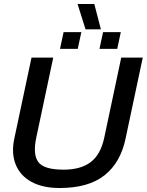

<svg xmlns="http://www.w3.org/2000/svg" viewBox="-20 -933 736 963"><path d="M409 -786 369 -913H453L486 -786ZM281 -688 299 -772H388L370 -688ZM479 -688 497 -772H586L568 -688ZM279 10Q194 10 137.5 -21Q81 -52 58.5 -108.5Q36 -165 52 -239L138 -644H247L162 -243Q144 -159 172 -120.5Q200 -82 299 -82Q385 -82 435 -120Q485 -158 503 -243L588 -644H696L610 -239Q585 -118 504.5 -54Q424 10 279 10Z"/></svg>

Font: Kanit
Style: Italic
Weight: 400
Italic angle: -12°
Designer: Katatrad Team
Foundry: CadsonDemak
Version: Version 2.000; ttfautohint (v1.8.3)